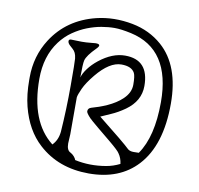

<svg xmlns="http://www.w3.org/2000/svg" viewBox="-85 -857 1003 968"><g transform="rotate(10 416.0 -373.5)"><path d="M53.7 -404.3Q53.7 -513.7 109.9 -601.6Q186 -720.7 332 -756.8Q420.9 -778.3 517.6 -759.8Q606.4 -742.7 670.9 -686Q777.8 -591.8 777.8 -397Q777.8 -184.1 677.7 -76.2Q587.9 21 430.7 21Q275.4 21 172.9 -72.8Q98.6 -140.1 68.8 -256.8Q53.7 -316.4 53.7 -391.6Q53.7 -397.9 53.7 -404.3ZM661.6 -125.5Q727.1 -219.2 727.1 -396Q727.1 -667 517.6 -712.9Q465.3 -724.1 433.1 -724.1Q400.9 -724.1 365.7 -718Q330.6 -711.9 294.2 -697.8Q257.8 -683.6 223.4 -659.9Q189 -636.2 162.1 -600.6Q103 -522 103 -405.8Q103 -186.5 225.1 -91.3Q252 -118.2 256.3 -161.6Q264.6 -277.8 264.6 -398.9Q264.6 -520 262.7 -537.6Q260.7 -555.2 255.6 -565.7Q250.5 -576.2 241.7 -584Q232.9 -591.8 225.6 -598.6Q214.8 -608.9 214.8 -618.7Q214.8 -628.4 226.6 -628.4L280.8 -627Q303.7 -627 325 -629.4Q346.2 -631.8 351.6 -631.8Q385.7 -631.8 360.4 -606.4Q315.9 -562 309.6 -536.1Q305.2 -518.6 305.2 -448.2Q310.5 -469.2 329.8 -495.1Q349.1 -521 377.4 -543.5Q443.8 -596.2 509.3 -596.2Q630.9 -596.2 630.9 -461.9Q630.9 -384.8 559.6 -334Q524.4 -309.1 489.7 -294.2Q455.1 -279.3 438.5 -271.5Q578.6 -160.6 606 -133.3Q616.7 -125 634.8 -125ZM305.2 -157.7 302.7 -110.4Q302.7 -75.7 321.8 -66.9Q332.5 -61.5 341.1 -51.8Q349.6 -42 352.1 -33.7Q428.7 -17.1 510.3 -31.2Q545.9 -37.1 580.1 -54.2Q576.7 -83.5 561 -105.5Q554.2 -117.7 506.8 -157Q459.5 -196.3 441.4 -210.9Q398.4 -246.6 390.6 -254.9Q369.1 -277.8 369.1 -286.6Q369.1 -302.7 386.5 -307.6Q403.8 -312.5 423.8 -319.3Q443.8 -326.2 464.8 -335.7Q485.8 -345.2 505.4 -357.7Q524.9 -370.1 540.5 -385.3Q574.7 -418.5 574.7 -458.5Q574.7 -502.9 566.9 -518.1Q550.8 -548.8 498.5 -548.8Q438 -548.8 372.1 -468.8Q336.4 -425.3 321.8 -393.1Q307.1 -360.8 305.2 -346.7Z"/></g></svg>

Font: Snowburst One
Style: Regular
Weight: 400
Designer: Annet Stirling
Foundry: Annet Stirling
Version: Version 1.001